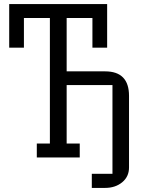

<svg xmlns="http://www.w3.org/2000/svg" viewBox="-20 -770 726 939"><path d="M494 -421Q611 -421 611 -301V49Q611 94 577.5 121.5Q544 149 494 149H429V80H530V-354H306V-68H370V0H160V-68H224V-682H97V-537H25V-750H504V-537H432V-682H306V-421Z"/></svg>

Font: Kelly Slab
Style: Regular
Weight: 400
Designer: Denis Masharov
Foundry: Denis Masharov
Version: Version 1.001